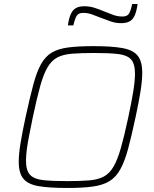

<svg xmlns="http://www.w3.org/2000/svg" viewBox="-20 -925 766 953"><path d="M315 8Q225 8 172 -1Q119 -10 96 -38Q73 -66 73 -122Q73 -160 82 -215Q91 -270 107 -344Q128 -440 145 -504Q162 -568 183.5 -606.5Q205 -645 237 -664Q269 -683 319 -689.5Q369 -696 444 -696Q534 -696 587 -686.5Q640 -677 663 -649Q686 -621 686 -564Q686 -525 677.5 -471.5Q669 -418 653 -344Q633 -250 616 -187Q599 -124 577.5 -85Q556 -46 523.5 -26Q491 -6 440.5 1Q390 8 315 8ZM312 -26Q377 -26 421 -29.5Q465 -33 494 -48Q523 -63 543 -97Q563 -131 580 -190.5Q597 -250 617 -344Q633 -419 641.5 -471.5Q650 -524 650 -559Q650 -609 630 -630.5Q610 -652 565.5 -657Q521 -662 447 -662Q382 -662 338 -658.5Q294 -655 265 -640Q236 -625 216 -591Q196 -557 179.5 -497.5Q163 -438 143 -344Q133 -294 125 -254Q117 -214 113 -183Q109 -152 109 -128Q109 -79 129 -57.5Q149 -36 194 -31Q239 -26 312 -26ZM317 -799Q322 -835 331.5 -855.5Q341 -876 357 -885Q373 -894 399 -894Q426 -894 451.5 -885.5Q477 -877 503 -866Q523 -858 543.5 -850.5Q564 -843 588 -843Q611 -843 620 -857Q629 -871 636 -905H663Q658 -870 649 -849Q640 -828 623.5 -819Q607 -810 581 -810Q554 -810 528.5 -819Q503 -828 477 -838Q457 -846 436.5 -853.5Q416 -861 392 -861Q370 -861 361 -847Q352 -833 344 -799Z"/></svg>

Font: Saira Thin
Style: Italic
Weight: 100
Italic angle: -12°
Designer: Hector Gatti with collaboration of the Omnibus-Type team
Foundry: Omnibus-Type
Version: Version 1.101